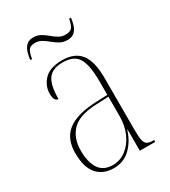

<svg xmlns="http://www.w3.org/2000/svg" viewBox="-176 -789 786 887"><g transform="rotate(-30 217.5 -345.0)"><path d="M167 10Q111 10 78.5 -26.5Q46 -63 46 -140Q46 -216 94 -253.5Q142 -291 240 -296L309 -299V-371Q309 -458 286.5 -495Q264 -532 205 -532Q150 -532 127 -500.5Q104 -469 104 -395Q81 -395 81 -436Q81 -478 111.5 -510Q142 -542 207 -542Q274 -542 305.5 -501.5Q337 -461 337 -372V-95Q337 -58 341 -40Q345 -22 356 -16Q367 -10 388 -10H392V0H310V-113H308Q292 -60 256 -25Q220 10 167 10ZM170 -5Q210 -5 241.5 -29.5Q273 -54 291 -94.5Q309 -135 309 -185V-289L240 -286Q150 -282 112 -242.5Q74 -203 74 -137Q74 -75 97 -40Q120 -5 170 -5ZM277 -610Q255 -610 238 -619.5Q221 -629 205.5 -642Q190 -655 174 -664.5Q158 -674 139 -674Q111 -674 102 -656Q93 -638 91 -616H81Q83 -634 88.5 -653.5Q94 -673 107 -686.5Q120 -700 144 -700Q166 -700 183 -690.5Q200 -681 215 -668Q230 -655 246 -645.5Q262 -636 281 -636Q311 -636 320 -653.5Q329 -671 332 -692H342Q340 -673 334 -654Q328 -635 315 -622.5Q302 -610 277 -610Z"/></g></svg>

Font: Noto Serif Display Condensed Thin
Style: Regular
Weight: 100
Width: 3
Designer: Monotype Design Team
Foundry: Monotype Imaging Inc.
Version: Version 2.009